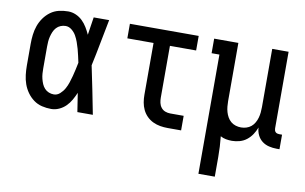

<svg xmlns="http://www.w3.org/2000/svg" viewBox="-76 -676 1653 1039"><g transform="rotate(10 750.0 -156.5)"><path d="M221 8Q195 8 170 2Q145 -4 124.5 -19Q104 -34 89 -55Q74 -76 65.5 -100Q57 -124 54 -149.5Q51 -175 51 -200V-320Q51 -345 54 -370.5Q57 -396 65.5 -420Q74 -444 89 -465Q104 -486 124.5 -501Q145 -516 170 -522Q195 -528 221 -528Q243 -528 263.5 -519Q284 -510 299.5 -495Q315 -480 326.5 -461Q338 -442 347 -422Q351 -447 354.5 -471.5Q358 -496 362 -520H447Q434 -456 422 -391.5Q410 -327 396 -263Q410 -198 423 -132Q436 -66 449 0H364Q360 -26 356 -51.5Q352 -77 348 -103Q339 -82 328 -62.5Q317 -43 301 -27Q285 -11 264 -1.5Q243 8 221 8ZM221 -72Q240 -72 255 -85.5Q270 -99 279.5 -116Q289 -133 295 -151.5Q301 -170 306 -188.5Q311 -207 315 -226Q319 -245 323 -264Q319 -282 315 -300.5Q311 -319 306 -337Q301 -355 294.5 -373Q288 -391 279 -407Q270 -423 254.5 -435.5Q239 -448 221 -448Q207 -448 193.5 -442.5Q180 -437 170.5 -426.5Q161 -416 155.5 -403Q150 -390 146.5 -376Q143 -362 142 -348Q141 -334 141 -320V-200Q141 -186 142 -172Q143 -158 146.5 -144Q150 -130 155.5 -117Q161 -104 170.5 -93.5Q180 -83 193.5 -77.5Q207 -72 221 -72Z M860 0Q839 0 818.5 -3.5Q798 -7 779 -16Q760 -25 745 -40Q730 -55 721 -74Q712 -93 708.5 -113.5Q705 -134 705 -155V-440H561V-520H939V-440H795V-155Q795 -141 798 -127Q801 -113 810 -101.5Q819 -90 832.5 -85Q846 -80 860 -80H934V0Z M1067 215V-440H1024V-520H1157V-200Q1157 -185 1158.5 -170Q1160 -155 1164 -141Q1168 -127 1175.5 -113.5Q1183 -100 1194.5 -90.5Q1206 -81 1220.5 -76.5Q1235 -72 1250 -72Q1265 -72 1279.5 -76.5Q1294 -81 1305.5 -90.5Q1317 -100 1324.5 -113.5Q1332 -127 1336 -141Q1340 -155 1341.5 -170Q1343 -185 1343 -200V-520H1433V-99Q1433 -94 1434.5 -88.5Q1436 -83 1440 -79Q1444 -75 1449.5 -73.5Q1455 -72 1460 -72H1476V8H1460Q1439 8 1418 3Q1397 -2 1380.5 -14.5Q1364 -27 1354.5 -46.5Q1345 -66 1344 -88Q1336 -67 1324 -49Q1312 -31 1295 -17.5Q1278 -4 1256.5 2Q1235 8 1214 8Q1198 8 1181.5 5Q1165 2 1151 -6Q1154 22 1155.5 50.5Q1157 79 1157 107V215Z"/></g></svg>

Font: Iosevka Curly Slab Medium
Style: Regular
Weight: 500
Monospace: yes
Designer: Belleve Invis
Foundry: Belleve Invis
Version: Version 22.1.2; ttfautohint (v1.8.4)